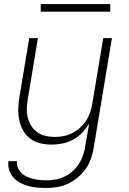

<svg xmlns="http://www.w3.org/2000/svg" viewBox="-20 -709 640 952"><path d="M210 223Q187 223 164 221Q141 219 119.5 213Q98 207 79.5 197Q61 187 46.5 171Q32 155 25.5 134Q19 113 22 90H64Q62 107 68.5 122.5Q75 138 86.5 149Q98 160 113 167Q128 174 144.5 178Q161 182 178 183.5Q195 185 212 185Q235 185 258 180.5Q281 176 302 165.5Q323 155 341.5 138.5Q360 122 372.5 101.5Q385 81 392.5 59Q400 37 403 14L422 -96Q407 -71 387 -50.5Q367 -30 342 -16.5Q317 -3 290 2.5Q263 8 236 8Q207 8 180 1.5Q153 -5 131 -21Q109 -37 95.5 -60.5Q82 -84 76 -111.5Q70 -139 70.5 -168Q71 -197 76 -226L125 -520H168L118 -219Q114 -196 113 -172.5Q112 -149 117.5 -127Q123 -105 134.5 -86Q146 -67 164 -54Q182 -41 204 -35.5Q226 -30 250 -30Q272 -30 294 -34Q316 -38 337 -48.5Q358 -59 376.5 -75.5Q395 -92 407.5 -111.5Q420 -131 427.5 -153Q435 -175 438 -197L492 -520H535L445 21Q441 48 432 75Q423 102 406.5 126Q390 150 367 169.5Q344 189 318 201.5Q292 214 264.5 218.5Q237 223 210 223ZM182 -651V-689H527V-651Z"/></svg>

Font: Iosevka Extralight Extended
Style: Italic
Weight: 200
Width: 7
Italic angle: -9°
Monospace: yes
Designer: Belleve Invis
Foundry: Belleve Invis
Version: Version 32.5.0; ttfautohint (v1.8.4)